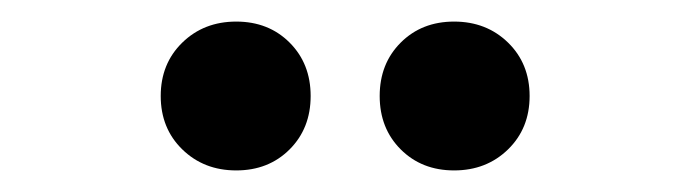

<svg xmlns="http://www.w3.org/2000/svg" viewBox="-20 -770 640 178"><path d="M129 -681Q129 -711 149 -730.5Q169 -750 199 -750Q229 -750 248.5 -730.5Q268 -711 268 -681Q268 -651 248.5 -631.5Q229 -612 199 -612Q169 -612 149 -631.5Q129 -651 129 -681ZM332 -681Q332 -711 351.5 -730.5Q371 -750 401 -750Q431 -750 451 -730.5Q471 -711 471 -681Q471 -651 451 -631.5Q431 -612 401 -612Q371 -612 351.5 -631.5Q332 -651 332 -681Z"/></svg>

Font: Montserrat GRBold
Style: Regular
Weight: 700
Designer: Julieta Ulanovsky
Foundry: Julieta Ulanovsky
Version: Version 1.00 May 29, 2023, initial release